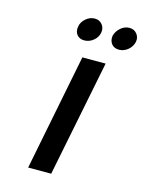

<svg xmlns="http://www.w3.org/2000/svg" viewBox="-104 -733 603 797"><g transform="rotate(15 197.0 -334.5)"><path d="M195 -500H295L195 0H96ZM184 -570Q163 -570 152 -584Q141 -598 145 -619Q148 -639 165.5 -654Q183 -669 204 -669Q224 -669 236 -654Q248 -639 244 -619Q240 -598 222.5 -584Q205 -570 184 -570ZM333 -570Q312 -570 301 -584Q290 -598 293 -619Q298 -639 315 -654Q332 -669 353 -669Q373 -669 385 -654Q397 -639 393 -619Q388 -598 371 -584Q354 -570 333 -570Z"/></g></svg>

Font: Albert Sans Medium
Style: Italic
Weight: 500
Italic angle: -11.25°
Designer: Andreas Rasmussen
Foundry: a.Foundry
Version: Version 1.025